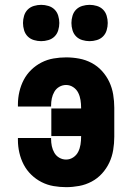

<svg xmlns="http://www.w3.org/2000/svg" viewBox="-20 -765 540 793"><path d="M253 8Q227 8 201 3.5Q175 -1 151.5 -13Q128 -25 109 -43.5Q90 -62 78 -85Q66 -108 60 -134Q54 -160 54 -186V-195H191V-191Q191 -176 194 -161.5Q197 -147 204.5 -134Q212 -121 225 -113.5Q238 -106 253 -106Q269 -106 282.5 -115Q296 -124 303 -138Q310 -152 312.5 -168Q315 -184 315 -200V-203H192V-317H315V-320Q315 -336 312.5 -352Q310 -368 303 -382Q296 -396 282.5 -405Q269 -414 253 -414Q238 -414 225 -406.5Q212 -399 204.5 -386Q197 -373 194 -358.5Q191 -344 191 -329V-325H54V-334Q54 -360 60 -386Q66 -412 78 -435Q90 -458 109 -476.5Q128 -495 151.5 -507Q175 -519 201 -523.5Q227 -528 253 -528Q280 -528 307 -523Q334 -518 358.5 -505Q383 -492 401.5 -471.5Q420 -451 431.5 -426.5Q443 -402 447.5 -374.5Q452 -347 452 -320V-200Q452 -173 447.5 -145.5Q443 -118 431.5 -93.5Q420 -69 401.5 -48.5Q383 -28 358.5 -15Q334 -2 307 3Q280 8 253 8ZM350 -595Q335 -595 320 -599.5Q305 -604 294.5 -614.5Q284 -625 279.5 -640Q275 -655 275 -670Q275 -685 279.5 -700Q284 -715 294.5 -725.5Q305 -736 320 -740.5Q335 -745 350 -745Q365 -745 380 -740.5Q395 -736 405.5 -725.5Q416 -715 420.5 -700Q425 -685 425 -670Q425 -655 420.5 -640Q416 -625 405.5 -614.5Q395 -604 380 -599.5Q365 -595 350 -595ZM150 -595Q135 -595 120 -599.5Q105 -604 94.5 -614.5Q84 -625 79.5 -640Q75 -655 75 -670Q75 -685 79.5 -700Q84 -715 94.5 -725.5Q105 -736 120 -740.5Q135 -745 150 -745Q165 -745 180 -740.5Q195 -736 205.5 -725.5Q216 -715 220.5 -700Q225 -685 225 -670Q225 -655 220.5 -640Q216 -625 205.5 -614.5Q195 -604 180 -599.5Q165 -595 150 -595Z"/></svg>

Font: Iosevka Heavy
Style: Regular
Weight: 900
Monospace: yes
Designer: Belleve Invis
Foundry: Belleve Invis
Version: Version 32.5.0; ttfautohint (v1.8.4)